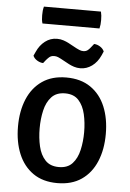

<svg xmlns="http://www.w3.org/2000/svg" viewBox="-58 -886 636 941"><g transform="rotate(5 260.0 -415.0)"><path d="M476 -247Q476 -170.5 451.2 -111.8Q426.5 -53 378.5 -20Q330.5 13 259.5 13Q188.5 13 140.5 -20.5Q92.5 -54 68.2 -112.8Q44 -171.5 44 -247Q44 -323 68.5 -381.5Q93 -440 141 -473.2Q189 -506.5 259.5 -506.5Q331 -506.5 379.2 -473.2Q427.5 -440 451.8 -381.5Q476 -323 476 -247ZM150.5 -247Q150.5 -200.5 160 -159Q169.5 -117.5 193.5 -91.8Q217.5 -66 260.5 -66Q303.5 -66 327 -91.8Q350.5 -117.5 360 -159Q369.5 -200.5 369.5 -247Q369.5 -293.5 360 -335Q350.5 -376.5 327 -402.5Q303.5 -428.5 260.5 -428.5Q217.5 -428.5 193.5 -402.5Q169.5 -376.5 160 -335Q150.5 -293.5 150.5 -247ZM323 -557.5Q306.5 -557.5 292 -562.2Q277.5 -567 267 -572.5L223.5 -596Q218.5 -599 209.8 -602.5Q201 -606 191 -606Q175.5 -606 166 -597.2Q156.5 -588.5 151 -581.5L139.5 -567Q124.5 -567.5 109.8 -576.5Q95 -585.5 89.5 -599L98.5 -618.5Q113 -651.5 139 -671.5Q165 -691.5 197.5 -691.5Q215 -691.5 229.5 -686.5Q244 -681.5 253.5 -676.5L297 -653Q302.5 -650.5 311.2 -646.5Q320 -642.5 330.5 -642.5Q344.5 -642.5 353.5 -650.5Q362.5 -658.5 369 -667.5L380.5 -682Q395.5 -681.5 410 -672.5Q424.5 -663.5 430.5 -649.5L422 -630Q406.5 -595.5 380.2 -576.5Q354 -557.5 323 -557.5ZM119.5 -760Q116.5 -770 115.5 -779.2Q114.5 -788.5 114.5 -800.5Q114.5 -813 115.5 -822.5Q116.5 -832 119.5 -843H400Q402.5 -832 403.5 -823.2Q404.5 -814.5 404.5 -801Q404.5 -789 403.5 -779.5Q402.5 -770 400 -760Z"/></g></svg>

Font: Signika Light
Style: Regular
Weight: 400
Version: Version 2.003;gftools[0.9.32]